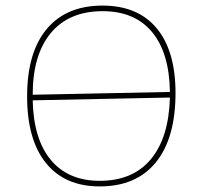

<svg xmlns="http://www.w3.org/2000/svg" viewBox="-20 -662 725 687"><path d="M347 -642Q473 -642 540.5 -561Q608 -480 608 -329Q608 -168 538 -81.5Q468 5 337 5Q212 5 144.5 -78.5Q77 -162 77 -317Q77 -474 147 -558Q217 -642 347 -642ZM347 -622Q227 -622 162 -544Q97 -466 97 -323L588 -333Q586 -473 524 -547.5Q462 -622 347 -622ZM337 -15Q455 -15 519.5 -92Q584 -169 588 -313L97 -303Q100 -164 162 -89.5Q224 -15 337 -15Z"/></svg>

Font: Alegreya Sans SC Thin
Style: Regular
Weight: 100
Designer: Juan Pablo del Peral
Foundry: Huerta Tipografica
Version: Version 2.007